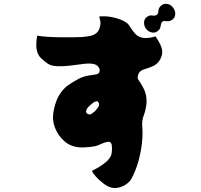

<svg xmlns="http://www.w3.org/2000/svg" viewBox="-20 -896 1040 991"><path d="M818 -784Q812 -779 811 -771Q810 -763 807.5 -753.5Q805 -744 793 -735Q781 -725 763.5 -728.5Q746 -732 734 -747Q723 -762 723.5 -779.5Q724 -797 736 -807Q751 -819 765.5 -816Q780 -813 790 -820Q796 -825 796.5 -832.5Q797 -840 799.5 -849.5Q802 -859 814 -869Q827 -879 844.5 -875.5Q862 -872 873 -857Q885 -842 884.5 -824.5Q884 -807 872 -796Q859 -787 849 -786.5Q839 -786 831.5 -787.5Q824 -789 818 -784ZM783 -708Q814 -662 817 -636Q820 -610 803 -583Q790 -564 769 -554.5Q748 -545 726 -539Q701 -532 694.5 -513.5Q688 -495 693 -486Q719 -449 728.5 -422.5Q738 -396 736 -363Q733 -330 722.5 -302Q712 -274 714 -248Q718 -205 712.5 -156.5Q707 -108 693.5 -60.5Q680 -13 658 27Q650 42 632 54.5Q614 67 593 72Q572 77 553 72Q535 67 512.5 50Q490 33 473.5 14Q457 -5 455 -14Q471 -22 492 -34.5Q513 -47 531 -63.5Q549 -80 555 -99Q558 -110 558 -129.5Q558 -149 554 -156Q548 -167 532.5 -163.5Q517 -160 500 -152Q483 -144 469 -141Q449 -137 412 -135Q375 -133 341 -148Q319 -158 296.5 -183Q274 -208 261.5 -243Q249 -278 256 -319Q266 -374 286 -406Q306 -438 331.5 -456Q357 -474 382 -487Q408 -501 431 -505Q454 -509 476 -512Q491 -514 494 -528Q497 -542 483.5 -555.5Q470 -569 435 -568Q422 -568 395 -564Q368 -560 335.5 -556.5Q303 -553 273.5 -554.5Q244 -556 227 -567Q207 -581 191 -596.5Q175 -612 169.5 -639Q164 -666 172 -712Q194 -708 226.5 -706Q259 -704 294 -703.5Q329 -703 359 -703.5Q389 -704 405 -705Q427 -707 447 -711Q467 -715 480.5 -728Q494 -741 498 -769Q500 -779 497 -790Q494 -801 492 -811Q526 -814 558.5 -807.5Q591 -801 615.5 -789Q640 -777 647 -764Q658 -746 672 -728.5Q686 -711 702 -705Q733 -693 783 -708ZM470 -322Q476 -328 485.5 -341Q495 -354 490 -364Q485 -375 478.5 -373.5Q472 -372 467 -370Q465 -369 456 -362Q447 -355 438.5 -346.5Q430 -338 427 -331Q423 -321 425.5 -315Q428 -309 434 -307Q445 -303 454 -309.5Q463 -316 470 -322Z"/></svg>

Font: Potta One
Style: Regular
Weight: 400
Designer: 108,108go
Foundry: Font Zone 108
Version: Version 1.000